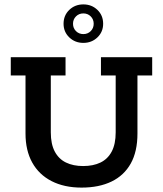

<svg xmlns="http://www.w3.org/2000/svg" viewBox="-20 -843 741 873"><path d="M351 10Q272 10 214.5 -19.5Q157 -49 126.5 -104Q96 -159 96 -236V-500H29V-583H278V-500H211V-241Q211 -188 229 -154Q247 -120 280 -104Q313 -88 358 -88Q404 -88 437 -104Q470 -120 488 -154Q506 -188 506 -241V-500H439V-583H672V-500H605V-236Q605 -154 574.5 -99.5Q544 -45 487 -17.5Q430 10 351 10ZM359 -648Q321 -648 295 -673Q269 -698 269 -735Q269 -773 295 -798Q321 -823 359 -823Q397 -823 423 -798Q449 -773 449 -735Q449 -698 423 -673Q397 -648 359 -648ZM359 -688Q379 -688 392.5 -701.5Q406 -715 406 -735Q406 -755 392.5 -768.5Q379 -782 359 -782Q339 -782 325.5 -768.5Q312 -755 312 -735Q312 -715 325.5 -701.5Q339 -688 359 -688Z"/></svg>

Font: Rokkitt SemiBold SemiBold
Style: Regular
Weight: 600
Version: Version 3.103